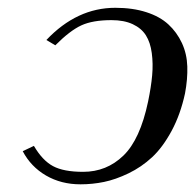

<svg xmlns="http://www.w3.org/2000/svg" viewBox="-20 -463 503 495"><path d="M194.3 -20Q254.9 -20 298.1 -61.8Q341.3 -103.5 361.8 -201.2Q369.6 -238.8 372.3 -268.8Q375 -298.8 371.3 -326.2Q367.7 -353.5 356.2 -371.8Q344.7 -390.1 322.3 -400.6Q299.8 -411.1 267.6 -411.1Q219.2 -411.1 189.9 -397.7Q160.6 -384.3 122.6 -346.2L99.6 -359.9Q178.2 -442.9 277.3 -442.9Q322.3 -442.9 357.2 -431.6Q392.1 -420.4 414.1 -400.1Q436 -379.9 449 -352.1Q461.9 -324.2 462.9 -291.5Q463.9 -258.8 457 -222.2Q445.3 -168 422.4 -125.5Q399.4 -83 372.1 -57.6Q344.7 -32.2 311.3 -16.1Q277.8 0 248 6.1Q218.3 12.2 187.5 12.2Q137.7 12.2 98.6 -10.5Q59.6 -33.2 38.6 -73.2L67.4 -86.9Q89.4 -49.3 116.7 -34.7Q144 -20 194.3 -20Z"/></svg>

Font: Linux Biolinum G
Style: Italic
Weight: 400
Italic angle: -12°
Designer: Philipp H. Poll
Foundry: Philipp H. Poll
Version: Version 0.5.1